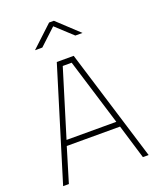

<svg xmlns="http://www.w3.org/2000/svg" viewBox="-168 -1033 927 1131"><g transform="rotate(-20 296.0 -467.0)"><path d="M28 0 243 -700H349L564 0H528L463 -215H129L64 0ZM268 -666 140 -249H452L324 -666ZM146 -809 280 -934H310L444 -809H399L295 -905L192 -809Z"/></g></svg>

Font: Titillium Web ExtraLight
Style: Regular
Weight: 275
Version: Version 1.002;PS 57.000;hotconv 1.0.70;makeotf.lib2.5.55311